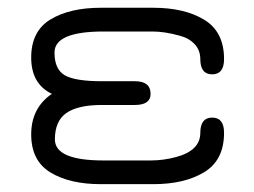

<svg xmlns="http://www.w3.org/2000/svg" viewBox="-20 -470 648 490"><path d="M324.2 -202.1H240.2Q178.7 -202.1 149.4 -181.6Q120.1 -161.1 120.1 -114.3Q120.1 -60.5 244.1 -60.5H364.3Q397.5 -60.5 429.7 -69.3Q491.2 -85.9 491.2 -130.9Q491.2 -169.9 521.5 -169.9Q551.8 -169.9 551.8 -130.9Q551.8 -61.5 501.5 -30.8Q451.2 0 371.1 0H237.3Q158.2 0 108.9 -29.8Q59.6 -59.6 59.6 -127Q59.6 -194.3 112.3 -230.5Q59.6 -255.9 59.6 -323.2Q59.6 -390.6 108.9 -420.4Q158.2 -450.2 237.3 -450.2H371.1Q451.2 -450.2 501.5 -419.4Q551.8 -388.7 551.8 -319.3Q551.8 -280.3 521.5 -280.3Q491.2 -280.3 491.2 -319.3Q491.2 -341.8 476.6 -357.4Q461.9 -373 438.5 -378.9Q400.4 -389.6 369.1 -389.6Q366.2 -389.6 364.3 -389.6H244.1Q119.1 -389.6 119.1 -335.9Q119.1 -293 145.5 -277.8Q171.9 -262.7 240.2 -262.7H324.2Q364.3 -262.7 364.3 -230.5Q364.3 -202.1 324.2 -202.1Z"/></svg>

Font: Jura
Style: Medium
Weight: 500
Version: Version 2.6.1